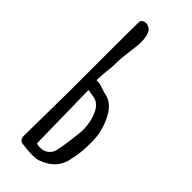

<svg xmlns="http://www.w3.org/2000/svg" viewBox="-220 -697 732 732"><g transform="rotate(45 146.0 -331.5)"><path d="M59 -25 62 -275V-352V-500Q62 -598 63 -647Q63 -653 69.5 -658Q76 -663 86 -663Q94 -663 102 -658Q110 -653 114 -645Q123 -629 123 -598Q123 -576 116 -529Q113 -508 112 -483Q111 -458 111 -450Q109 -436 106.5 -405Q104 -374 106 -375Q121 -377 143 -368Q160 -362 163 -362Q207 -354 230 -309Q254 -265 258 -218Q259 -207 259 -186Q259 -136 250 -100Q240 -30 166 -4Q154 0 135 0Q121 0 104.5 -1.5Q88 -3 82 -4Q62 -5 59 -25ZM135 -41Q155 -41 169 -52.5Q183 -64 187 -83Q192 -106 198 -152Q200 -174 202 -187Q203 -193 203 -205Q203 -247 187 -282.5Q171 -318 141 -322Q120 -326 110 -327L115 -44Q126 -41 135 -41Z"/></g></svg>

Font: Amatic SC
Style: Bold
Weight: 700
Designer: Multiple Designers
Foundry: Vernon Adams
Version: Version 2.505